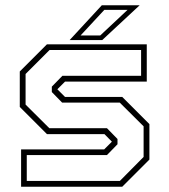

<svg xmlns="http://www.w3.org/2000/svg" viewBox="-20 -708 642 728"><path d="M60 0V-141.5H375L405.5 -172V-169.5L376 -199.5H158L55 -302.5V-437L158 -540H536.5V-398.5H226.5L196 -368V-371L226.5 -340.5H443.5L546.5 -237.5V-103L443.5 0ZM81.5 -22H434.5L524.5 -113V-229L434 -319H215.5L176.5 -359V-379.5L216.5 -420.5H515V-518.5H168L77 -427.5V-311.5L167 -222H385.5L425.5 -181V-161L385.5 -120H81.5ZM244 -556 366 -688H509.5L367.5 -556ZM285.5 -573.5H360L463.5 -670.5H375.5Z"/></svg>

Font: Tourney ExtraLight
Style: Regular
Weight: 250
Designer: Tyler Finck
Foundry: Etcetera Type Co
Version: Version 1.015